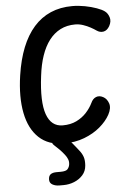

<svg xmlns="http://www.w3.org/2000/svg" viewBox="-78 -1068 957 1444"><g transform="rotate(-5 400.0 -346.0)"><path d="M372.5 10Q255 10 183.8 -57Q112.5 -124 88.5 -245.2Q64.5 -366.5 88.5 -529Q106 -647 142.2 -737.5Q178.5 -828 233 -889.5Q287.5 -951 360.2 -982.5Q433 -1014 523.5 -1014Q570.5 -1014 619 -1004.8Q667.5 -995.5 707 -981.2Q746.5 -967 765.5 -952.5Q787 -937 797 -906Q807 -875 787.5 -839.5Q769 -807.5 742 -802.5Q715 -797.5 690 -815Q674 -826.5 648.5 -840.5Q623 -854.5 593.2 -864.5Q563.5 -874.5 533.5 -874.5Q471 -874.5 422 -849.5Q373 -824.5 337 -777.5Q301 -730.5 278 -663.2Q255 -596 245 -511Q220.5 -317 254.2 -221.8Q288 -126.5 375 -126.5Q434.5 -126.5 479 -148.2Q523.5 -170 554.8 -204.2Q586 -238.5 604 -276Q617.5 -306.5 642.5 -316.8Q667.5 -327 696.5 -311.5Q724.5 -297 736.8 -261Q749 -225 722.5 -176Q696.5 -128.5 646.5 -86Q596.5 -43.5 526.8 -16.8Q457 10 372.5 10ZM310.5 321.5Q280.5 321.5 258.2 309Q236 296.5 236.5 270.5Q237 243 252.5 231.5Q268 220 298 220H328Q369.5 220 382 204.8Q394.5 189.5 397 171Q400.5 148 392 128.8Q383.5 109.5 372.5 96Q355 73.5 338 56Q321 38.5 295.5 15.5Q279.5 1 285.2 -12Q291 -25 307.8 -33Q324.5 -41 340.5 -41Q362.5 -41 378.2 -34.2Q394 -27.5 408 -14.5Q424 1 435.8 15Q447.5 29 458.8 43.2Q470 57.5 483.5 74.5Q502.5 98 511.2 124Q520 150 517 188.5Q514 231 487.5 260.8Q461 290.5 422.2 306Q383.5 321.5 342 321.5Z"/></g></svg>

Font: Edu NSW ACT Hand
Style: Regular
Weight: 400
Designer: Tina and Corey Anderson, Eben Sorkin, Mirko Velimirovic
Foundry: Sorkin Type Co.
Version: Version 2.000